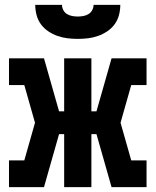

<svg xmlns="http://www.w3.org/2000/svg" viewBox="-20 -770 640 790"><path d="M17 0V-110H80L124 -265L80 -420H17V-530H161L223 -312H244V-530H356V-312H377L439 -530H583V-420H520L476 -265L520 -110H583V0H439L377 -218H356V0H244V-218H223L161 0ZM300 -610Q279 -610 258 -612.5Q237 -615 217 -622Q197 -629 179 -641Q161 -653 148.5 -670Q136 -687 130.5 -708Q125 -729 125 -750H235Q235 -739 240.5 -728.5Q246 -718 256 -712Q266 -706 277.5 -704Q289 -702 300 -702Q311 -702 322.5 -704Q334 -706 344 -712Q354 -718 359.5 -728.5Q365 -739 365 -750H475Q475 -729 469.5 -708Q464 -687 451.5 -670Q439 -653 421 -641Q403 -629 383 -622Q363 -615 342 -612.5Q321 -610 300 -610Z"/></svg>

Font: Iosevka Slab XBdEx
Style: Regular
Weight: 800
Width: 7
Monospace: yes
Designer: Belleve Invis
Foundry: Belleve Invis
Version: Version 11.1.0; ttfautohint (v1.8.3)